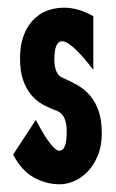

<svg xmlns="http://www.w3.org/2000/svg" viewBox="-20 -474 301 498"><path d="M73 -163Q95 -121 110 -102Q125 -83 134 -83Q143 -83 148 -94.5Q153 -106 153 -134Q153 -175 129 -186Q109 -193 91 -203Q73 -213 60 -229Q47 -245 39.5 -267.5Q32 -290 32 -322Q32 -350 37.5 -369.5Q43 -389 51.5 -403Q60 -417 70.5 -426.5Q81 -436 92 -442Q102 -447 116 -450.5Q130 -454 147 -454Q183 -454 222 -432V-293Q165 -367 141 -367Q121 -367 121 -319Q121 -281 143 -272Q164 -263 182 -252.5Q200 -242 214 -225.5Q228 -209 236 -185.5Q244 -162 244 -128Q244 -95 233.5 -70Q223 -45 207 -28.5Q191 -12 172 -4Q153 4 135 4Q100 4 68 -13.5Q36 -31 14 -73Z"/></svg>

Font: Fundamental  Brigade Condensed
Style: Regular
Weight: 400
Width: 3
Designer: Peter Wiegel, original typeface by Carl Albert Fahrenwaldt 1901
Foundry: Peter Wiegel
Version: Version 0.000 2012 initial release